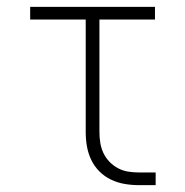

<svg xmlns="http://www.w3.org/2000/svg" viewBox="-20 -540 540 560"><path d="M385 0Q364 0 343.5 -3.5Q323 -7 304 -16Q285 -25 270 -40Q255 -55 246 -74Q237 -93 233.5 -113.5Q230 -134 230 -155V-483H68V-520H432V-483H270V-155Q270 -139 272.5 -123.5Q275 -108 281.5 -94Q288 -80 299 -68.5Q310 -57 324 -49.5Q338 -42 353.5 -39.5Q369 -37 385 -37H434V0Z"/></svg>

Font: Iosevka Curly Slab Extralight
Style: Regular
Weight: 200
Monospace: yes
Designer: Belleve Invis
Foundry: Belleve Invis
Version: Version 22.1.2; ttfautohint (v1.8.4)